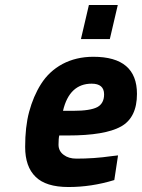

<svg xmlns="http://www.w3.org/2000/svg" viewBox="-20 -739 570 771"><path d="M215 -158C215 -175 216 -187 218 -195C218 -195 253 -195 253 -195C253 -195 253 -195 253 -195C352 -195 423 -207 466 -231C509 -255 530 -299 530 -362C530 -362 530 -362 530 -362C530 -461 472 -511 355 -511C355 -511 355 -511 355 -511C308 -511 267 -501 231 -482C194 -462 166 -435 145 -402C124 -369 108 -331 97 -290C86 -249 81 -202 81 -149C81 -96 95 -56 123 -29C150 -2 194 12 255 12C316 12 377 3 439 -16C439 -16 454 -115 454 -115C454 -115 428 -112 428 -112C428 -112 428 -112 428 -112C380 -105 333 -102 287 -102C287 -102 287 -102 287 -102C266 -102 249 -107 236 -117C222 -127 215 -141 215 -158ZM233 -294C233 -294 233 -294 233 -294C250 -367 289 -403 348 -403C348 -403 348 -403 348 -403C381 -403 398 -389 398 -360C398 -360 398 -360 398 -360C398 -336 389 -319 371 -309C352 -299 320 -294 274 -294C274 -294 233 -294 233 -294ZM421 -582C421 -582 453 -719 453 -719C453 -719 337 -719 337 -719C337 -719 305 -582 305 -582C305 -582 421 -582 421 -582Z"/></svg>

Font: My Font
Style: Bold Italic
Weight: 500
Version: Version 0.001